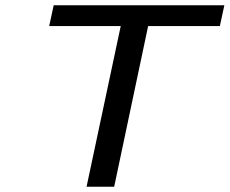

<svg xmlns="http://www.w3.org/2000/svg" viewBox="-20 -710 873 730"><path d="M167 -610.8 184.1 -689.9H833L815.9 -610.8H543.9L543 -609.9L414.1 0H309.1L439 -610.8Z"/></svg>

Font: CMU Bright
Style: SemiBoldOblique
Weight: 600
Italic angle: -12°
Version: Version 0.7.0